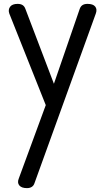

<svg xmlns="http://www.w3.org/2000/svg" viewBox="-20 -535 549 990"><path d="M474 -465 158 409Q154 422 144 428.5Q134 435 119 435Q91 435 79.5 421Q68 407 77 385L216 7L28 -465Q21 -485 32 -500Q43 -515 71 -515Q86 -515 96 -509Q106 -503 111 -489L258 -103L391 -489Q396 -503 406 -509Q416 -515 431 -515Q460 -515 471 -501Q482 -487 474 -465Z"/></svg>

Font: Playwrite DE Grund
Style: Regular
Weight: 400
Designer: Veronika Burian, José Scaglione
Foundry: TypeTogether
Version: Version 1.002